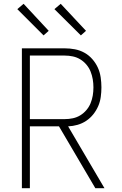

<svg xmlns="http://www.w3.org/2000/svg" viewBox="-20 -989 640 1009"><path d="M95 0V-735H320Q347 -735 373.5 -730Q400 -725 423.5 -712Q447 -699 465 -678.5Q483 -658 494 -634Q505 -610 509 -583Q513 -556 513 -530Q513 -505 509.5 -479.5Q506 -454 496 -431Q486 -408 470 -388Q454 -368 433 -354Q412 -340 387.5 -333Q363 -326 338 -325L529 0H481L290 -325H137V0ZM137 -363H320Q342 -363 363 -367.5Q384 -372 402 -383Q420 -394 434 -410.5Q448 -427 456 -446.5Q464 -466 467.5 -487Q471 -508 471 -530Q471 -551 467.5 -572Q464 -593 456 -613Q448 -633 434 -649.5Q420 -666 402 -677Q384 -688 363 -692.5Q342 -697 320 -697H137ZM405 -803 266 -941 299 -969 432 -827ZM209 -803 71 -941 104 -969 236 -827Z"/></svg>

Font: Iosevka Extralight Extended
Style: Regular
Weight: 200
Width: 7
Monospace: yes
Designer: Belleve Invis
Foundry: Belleve Invis
Version: Version 32.5.0; ttfautohint (v1.8.4)